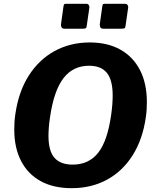

<svg xmlns="http://www.w3.org/2000/svg" viewBox="-20 -974 814 1004"><path d="M354.8 10Q260 10 193 -26.6Q126 -63.3 90.3 -132.1Q54.6 -201 54.6 -296.5Q54.6 -315.2 55.8 -335.7Q56.9 -356.1 60.2 -376.8Q76.8 -494 130 -577.9Q183.2 -661.9 265.2 -706.9Q347.3 -752 449.6 -752Q542.7 -752 609.7 -714.4Q676.6 -676.7 712.3 -607Q748 -537.3 748 -440.2Q748 -421.8 746.9 -401.7Q745.7 -381.6 742.5 -360.6Q726.2 -245.4 673.7 -162.1Q621.2 -78.9 539.6 -34.4Q458.1 10 354.8 10ZM360.3 -113.2Q444.6 -113.2 493.6 -175.5Q542.5 -237.8 561.5 -375.3Q565.5 -403.7 567.4 -428.3Q569.2 -453 569.2 -474.3Q569.2 -555.4 539 -592.8Q508.8 -630.2 445.7 -630.2Q361.6 -630.2 311.4 -564.6Q261.2 -499.1 241.2 -358.4Q237.2 -331.3 235.3 -307.7Q233.5 -284 233.5 -263.7Q233.5 -184.8 264.7 -149Q295.9 -113.2 360.3 -113.2ZM447.3 -933.7 433.7 -839.9Q432.7 -828.6 428.2 -826.3Q423.7 -823.9 410.7 -823.9H317.5Q306.2 -823.9 302.1 -830.7Q297.9 -837.5 298.9 -847L312.1 -941.4Q313.8 -950.3 316 -952.1Q318.2 -954 324.6 -954H432.9Q440 -954 444.3 -947.6Q448.6 -941.2 447.3 -933.7ZM650.2 -933.7 636.6 -839.9Q635.6 -828.6 631.1 -826.3Q626.6 -823.9 613.7 -823.9H520.4Q509.1 -823.9 505 -830.7Q500.8 -837.5 501.8 -847L515 -941.4Q516.7 -950.3 518.9 -952.1Q521.1 -954 527.5 -954H635.8Q642.9 -954 647.2 -947.6Q651.5 -941.2 650.2 -933.7Z"/></svg>

Font: Libre Franklin Thin
Style: Italic
Weight: 100
Italic angle: -8°
Designer: Pablo Impallari, Rodrigo Fuenzalida, Nhung Nguyen
Foundry: Impallari Type
Version: Version 3.000